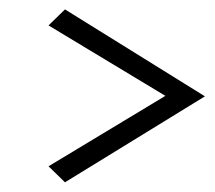

<svg xmlns="http://www.w3.org/2000/svg" viewBox="-20 -416 445 398"><path d="M114.7 -38.1 80.6 -71.3 322.8 -217.3 80.6 -363.3 114.7 -396.5 404.8 -216.3Z"/></svg>

Font: ML-NILA01_NewLipi
Style: Regular
Weight: 400
Designer: CLT@C-DIT
Version: Version ML-NILA01_NewLipi 2.